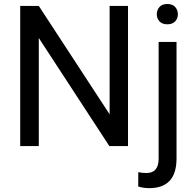

<svg xmlns="http://www.w3.org/2000/svg" viewBox="-20 -741 993 974"><path d="M629.4 -710.9V0H534.7L176.8 -548.3V0H82.5V-710.9H176.8L536.1 -161.1V-710.9ZM775.4 -668.5Q775.4 -690.4 789.1 -705.6Q802.7 -720.7 828.6 -720.7Q855 -720.7 868.7 -705.6Q882.3 -690.4 882.3 -668.5Q882.3 -647.5 868.7 -632.6Q855 -617.7 828.6 -617.7Q802.7 -617.7 789.1 -632.6Q775.4 -647.5 775.4 -668.5ZM784.7 -528.3H875.5V63Q875.5 213.4 737.3 213.4Q707 213.4 681.2 205.1L681.6 132.3Q699.7 136.7 723.1 136.7Q782.7 136.7 784.7 68.8Z"/></svg>

Font: Roboto21382017
Style: Regular
Weight: 400
Designer: Christian Robertson
Foundry: Google
Version: Version 2.138; 2017